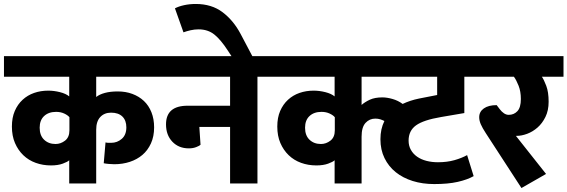

<svg xmlns="http://www.w3.org/2000/svg" viewBox="-30 -925 2861 968"><path d="M320 -334Q312 -344 294 -352.5Q276 -361 253 -361Q215 -361 192.5 -340Q170 -319 170 -281Q170 -242 192.5 -220.5Q215 -199 250 -199Q276 -199 298 -216Q320 -233 320 -268ZM455 0H319V-117Q311 -109 286.5 -100Q262 -91 227 -91Q186 -91 150 -104Q114 -117 87.5 -142.5Q61 -168 45.5 -204Q30 -240 30 -287Q30 -332 44.5 -365.5Q59 -399 84 -422Q109 -445 142 -456.5Q175 -468 213 -468Q242 -468 272 -460.5Q302 -453 319 -439V-538H-10V-642H792V-538H455V-436Q471 -449 498.5 -456.5Q526 -464 564 -464Q604 -464 637.5 -451.5Q671 -439 695.5 -416Q720 -393 733.5 -359Q747 -325 747 -283Q747 -237 731 -202Q715 -167 688 -144Q661 -121 624.5 -109Q588 -97 546 -97Q535 -97 518 -98.5Q501 -100 493 -102L502 -207Q510 -205 515.5 -205Q521 -205 531 -205Q561 -205 584 -225Q607 -245 607 -283Q607 -318 587 -337.5Q567 -357 530 -357Q496 -357 475.5 -335Q455 -313 455 -271Z M1130 -392V-538H777V-642H1348V-538H1268V0H1130V-285H975L981 -195Q976 -190 959.5 -183.5Q943 -177 922 -177Q871 -177 839 -210.5Q807 -244 807 -298Q807 -392 916 -392Z M852 -883Q871 -893 898.5 -899Q926 -905 957 -905Q1037 -905 1092 -863.5Q1147 -822 1183 -754L1259 -610H1158L1118 -671Q1083 -725 1050.5 -751Q1018 -777 971 -777Q951 -777 931 -772.5Q911 -768 895 -762Z M2358 -37Q2326 -19 2277.5 -8Q2229 3 2159 3Q2100 3 2050.5 -12.5Q2001 -28 1965 -57Q1929 -86 1908.5 -128Q1888 -170 1888 -223Q1888 -275 1908 -315Q1898 -320 1887 -323.5Q1876 -327 1862 -327Q1833 -327 1813 -305.5Q1793 -284 1793 -236V0H1657V-117Q1649 -109 1624.5 -100Q1600 -91 1565 -91Q1524 -91 1488 -104Q1452 -117 1425.5 -142.5Q1399 -168 1383.5 -204Q1368 -240 1368 -287Q1368 -332 1382.5 -365.5Q1397 -399 1422 -422Q1447 -445 1480 -456.5Q1513 -468 1551 -468Q1580 -468 1610 -460.5Q1640 -453 1657 -439V-538H1328V-642H2386V-538H2311V-355L2194 -335Q2105 -320 2067.5 -293Q2030 -266 2030 -216Q2030 -190 2041.5 -169.5Q2053 -149 2073 -135Q2093 -121 2120 -114Q2147 -107 2178 -107Q2224 -107 2261 -117.5Q2298 -128 2325 -143ZM1793 -396Q1810 -411 1835 -422.5Q1860 -434 1898 -434Q1921 -434 1949 -426Q1977 -418 2000 -401Q2038 -419 2082 -428L2174 -446V-538H1793ZM1658 -334Q1650 -344 1632 -352.5Q1614 -361 1591 -361Q1553 -361 1530.5 -340Q1508 -319 1508 -281Q1508 -242 1530.5 -220.5Q1553 -199 1588 -199Q1614 -199 1636 -216Q1658 -233 1658 -268Z M2723 -48 2599 23 2419 -254Q2402 -280 2394 -298.5Q2386 -317 2386 -334Q2386 -362 2409.5 -378.5Q2433 -395 2474 -395L2490 -374Q2499 -362 2510.5 -354Q2522 -346 2535 -346Q2561 -346 2578.5 -364.5Q2596 -383 2596 -426Q2596 -464 2584.5 -493Q2573 -522 2561 -538H2356V-642H2811V-538H2702Q2712 -524 2724 -492.5Q2736 -461 2736 -412Q2736 -368 2720 -335.5Q2704 -303 2680 -282Q2656 -261 2628 -250.5Q2600 -240 2575 -240H2571Z"/></svg>

Font: Ek Mukta ExtraBold
Style: Regular
Weight: 800
Designer: Girish Dalvi and Yashodeep Gholap
Foundry: Ek Type
Version: Version 2.538;PS 1.002;hotconv 16.6.51;makeotf.lib2.5.65220;